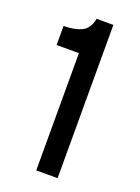

<svg xmlns="http://www.w3.org/2000/svg" viewBox="-129 -718 566 777"><g transform="rotate(20 154.0 -330.0)"><path d="M129 0V-505H33V-587Q78 -587 109 -601Q140 -615 149 -660H221V0Z"/></g></svg>

Font: Bricolage Grotesque 10pt
Style: Regular
Weight: 400
Designer: Mathieu Triay
Foundry: Atelier Triay
Version: Version 1.000; ttfautohint (v1.8.4.7-5d5b);gftools[0.9.32]